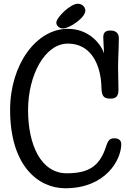

<svg xmlns="http://www.w3.org/2000/svg" viewBox="-20 -992 701 1026"><path d="M436 -935C436 -953 421 -972 395 -972C357 -972 281 -899 281 -871C281 -855 296 -840 317 -840C351 -840 436 -897 436 -935ZM628 -222C628 -241 615 -253 592 -253C567 -253 558 -244 546 -207C512 -102 451 -66 337 -66C198 -66 130 -219 130 -404C130 -588 218 -759 343 -759C470 -759 520 -640 522 -524C523 -474 538 -465 570 -465C603 -465 613 -481 613 -513C613 -555 611 -592 611 -634C611 -682 615 -740 615 -787C615 -797 614 -829 570 -829C538 -829 532 -812 532 -793C532 -790 532 -777 536 -707C516 -763 452 -838 342 -838C174 -838 34 -647 34 -405C34 -106 184 14 329 14C545 14 628 -138 628 -222Z"/></svg>

Font: Life Savers
Style: ExtraBold
Weight: 800
Designer: Pablo Impallari, Rodrigo Fuenzalida, Brenda Gallo
Foundry: Pablo Impallari, Rodrigo Fuenzalida, Brenda Gallo
Version: Version 3.000